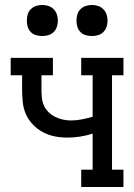

<svg xmlns="http://www.w3.org/2000/svg" viewBox="-20 -753 540 773"><path d="M307 0V-70H353V-215Q328 -207 302.5 -203Q277 -199 251 -199Q225 -199 200 -204Q175 -209 152.5 -221Q130 -233 112 -252Q94 -271 84 -294Q74 -317 71.5 -343Q69 -369 69 -394V-450H23V-520H193V-450H147V-394Q147 -377 148.5 -360.5Q150 -344 156.5 -329Q163 -314 175 -302Q187 -290 202 -282.5Q217 -275 233.5 -271.5Q250 -268 266 -268Q288 -268 310 -272.5Q332 -277 353 -283V-450H307V-520H477V-450H431V-70H477V0ZM350 -608Q337 -608 325 -611.5Q313 -615 304 -624Q295 -633 291.5 -645Q288 -657 288 -670Q288 -683 291.5 -695Q295 -707 304 -716Q313 -725 325 -729Q337 -733 350 -733Q363 -733 375 -729Q387 -725 396 -716Q405 -707 409 -695Q413 -683 413 -670Q413 -657 409 -645Q405 -633 396 -624Q387 -615 375 -611.5Q363 -608 350 -608ZM150 -608Q137 -608 125 -611.5Q113 -615 104 -624Q95 -633 91.5 -645Q88 -657 88 -670Q88 -683 91.5 -695Q95 -707 104 -716Q113 -725 125 -729Q137 -733 150 -733Q163 -733 175 -729Q187 -725 196 -716Q205 -707 209 -695Q213 -683 213 -670Q213 -657 209 -645Q205 -633 196 -624Q187 -615 175 -611.5Q163 -608 150 -608Z"/></svg>

Font: Iosevka Slab
Style: Regular
Weight: 400
Monospace: yes
Designer: Belleve Invis
Foundry: Belleve Invis
Version: Version 11.2.4; ttfautohint (v1.8.3)